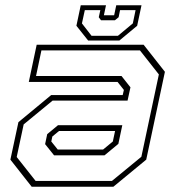

<svg xmlns="http://www.w3.org/2000/svg" viewBox="-20 -710 666 730"><path d="M100.5 0 19.5 -103 50 -245.5 174.5 -348.5H446.5L451 -368L427 -398.5H89.5L119.5 -540H526L607 -437L536 -103L411 0ZM185.5 -119.5 151.5 -162 159.5 -200 200.5 -234H445L430 -163L377.5 -119.5ZM115.5 -22H405.5L517.5 -114L584 -427L512 -518.5H137.5L117 -421H442L476 -378L465 -327.5H180L70 -237L43.5 -113ZM199.5 -141.5H372L409 -172L417.5 -212H204.5L179 -191L175 -172ZM315 -556 270.5 -612 287 -690H383L375 -652H414L422 -690H518L501.5 -612L434 -556ZM328 -574H428.5L485 -621L495.5 -671.5H436.5L431 -644.5L417 -633H364L355.5 -644.5L361.5 -671.5H302.5L291.5 -621Z"/></svg>

Font: Tourney Thin ExtraLight
Style: Italic
Weight: 250
Italic angle: -12°
Version: Version 1.015